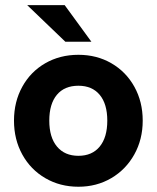

<svg xmlns="http://www.w3.org/2000/svg" viewBox="-20 -717 610 748"><path d="M34.5 -247Q34.5 -320.5 66.8 -379Q99 -437.5 156.2 -470.5Q213.5 -503.5 285.5 -503.5Q357 -503.5 414 -470.5Q471 -437.5 503.5 -379Q536 -320.5 536 -247Q536 -174 503.2 -115.2Q470.5 -56.5 413.5 -23Q356.5 10.5 285.5 10.5Q214 10.5 156.8 -22.8Q99.5 -56 67 -114.8Q34.5 -173.5 34.5 -247ZM285.5 -110Q339 -110 368.5 -146Q398 -182 398 -247Q398 -312 368.5 -347.5Q339 -383 285.5 -383Q231 -383 201.5 -347.5Q172 -312 172 -247Q172 -182 202 -146Q232 -110 285.5 -110ZM86 -697H232L336 -554.5H234.5Z"/></svg>

Font: HK Grotesk ExtraBold
Style: Regular
Weight: 800
Designer: Alfredo Marco Pradil
Foundry: Hanken Design Co.
Version: Version 3.001